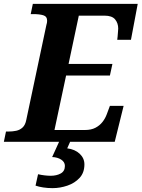

<svg xmlns="http://www.w3.org/2000/svg" viewBox="-43 -734 733 994"><path d="M-23 0 -12 -53H0.6Q22.1 -53 41 -57Q60 -61 74 -74Q88 -87 93 -113L197 -604Q199 -609 200 -616Q201 -623 201 -626.5Q201 -649 181 -655Q161 -661 129 -661H116L127 -714H670L635 -528H564Q565 -533 566 -546Q567 -559 568 -571.5Q569 -584 569 -586Q569 -614 553 -633.5Q537 -653 498 -653H365L312 -403H539L526 -343H299.2L239 -61H397Q429 -61 451 -72.5Q473 -84 487.5 -102.5Q502 -121 510 -143L526 -186H597L551 0ZM229 240Q204 240 181 236.5Q158 233 141 227L154 168Q171 172 188.5 174Q206 176 219 176Q250 176 271.5 164Q293 152 293 125Q293 105 274 92.5Q255 80 227 79L267 -9H324L305 34Q345 39 369.5 62Q394 85 394 117Q394 160 369 187Q344 214 306 227Q268 240 229 240Z"/></svg>

Font: Noto Serif
Style: Italic
Weight: 400
Italic angle: -12°
Designer: Monotype Design Team
Foundry: Monotype Imaging Inc.
Version: Version 2.013